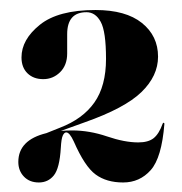

<svg xmlns="http://www.w3.org/2000/svg" viewBox="-20 -730 373 393"><path d="M17.5 -398.5Q17.5 -443.5 75 -457.5L102.5 -468.5Q149.5 -486.5 173.2 -520.2Q197 -554 197 -609.5Q197 -665.5 186.2 -685.2Q175.5 -705 157 -705Q117.5 -705 117.5 -660V-620.5Q117.5 -596.5 103 -582.2Q88.5 -568 68.5 -568Q48.5 -568 36.2 -580Q24 -592 24 -612.5Q24 -649 61.5 -679.2Q99 -709.5 175.5 -709.5Q237.5 -709.5 270.5 -683Q303.5 -656.5 303.5 -614Q303.5 -574.5 269.5 -541.5Q235.5 -508.5 153 -479.5L104.5 -462Q115.5 -463 128 -463Q163 -463 199 -450.8Q235 -438.5 263 -438.5Q283.5 -438.5 294.5 -447.2Q305.5 -456 313 -477Q314 -479.5 315 -478.5Q316.5 -478.5 316.5 -476.5Q311 -407 288.5 -381.8Q266 -356.5 232 -356.5Q198 -356.5 175.8 -372.8Q153.5 -389 131 -440.5Q122.5 -459 115.5 -459Q111.5 -459 108.5 -452.5Q105.5 -446 104.5 -427.5Q102 -385.5 90.2 -371Q78.5 -356.5 59.5 -356.5Q40.5 -356.5 29 -368.5Q17.5 -380.5 17.5 -398.5Z"/></svg>

Font: Fraunces 144pt S000
Style: Bold
Weight: 700
Version: Version 1.000; ttfautohint (v1.8.3)